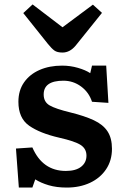

<svg xmlns="http://www.w3.org/2000/svg" viewBox="-20 -832 569 866"><path d="M65 14 52 -162 126 -167Q172 -61 277 -61Q322 -61 346 -80Q370 -99 370 -130Q370 -161 344 -178Q318 -195 247 -211Q160 -231 111.5 -265Q63 -299 63 -373Q63 -424 88.5 -460.5Q114 -497 158.5 -516.5Q203 -536 260 -536Q297 -536 331.5 -526Q366 -516 387 -502L395 -536H459L469 -368L395 -373Q381 -416 345.5 -442Q310 -468 266 -468Q177 -468 177 -406Q177 -372 204 -356.5Q231 -341 297 -325Q362 -309 403.5 -289.5Q445 -270 465 -239.5Q485 -209 485 -161Q485 -108 458.5 -68.5Q432 -29 386 -7.5Q340 14 281 14Q235 14 199.5 3.5Q164 -7 139 -23L126 14ZM262 -595Q238 -595 225.5 -604Q213 -613 196 -634L85 -773L127 -812L262 -709L399 -811L440 -774L321 -626Q295 -595 262 -595Z"/></svg>

Font: Literata 7pt SemiBold
Style: Regular
Weight: 600
Designer: Latin by Veronika Burian and Jose Scaglione. Greek by Irene Vlachou. Cyrillic by Vera Evstafieva.
Foundry: TypeTogether
Version: Version 3.002